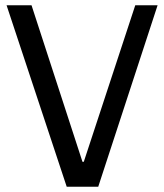

<svg xmlns="http://www.w3.org/2000/svg" viewBox="-20 -711 625 731"><path d="M100 -691 294 -95H299L495 -691H580L354 0H234L5 -691Z"/></svg>

Font: Average Sans
Style: Regular
Weight: 400
Designer: Eduardo Rodriguez Tunni
Foundry: Eduardo Rodriguez Tunni
Version: Version 1.002